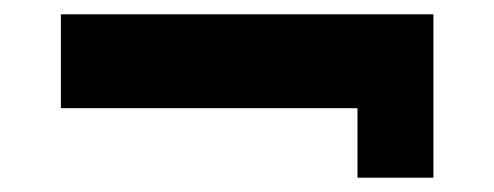

<svg xmlns="http://www.w3.org/2000/svg" viewBox="-20 -423 690 268"><path d="M65 -272H479V-175H585V-403H65Z"/></svg>

Font: Jost
Style: Bold
Weight: 700
Version: Version 3.710